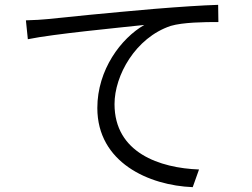

<svg xmlns="http://www.w3.org/2000/svg" viewBox="-20 -744 1040 793"><path d="M87 -660 95 -582C202 -604 466 -629 576 -641C480 -586 382 -456 382 -298C382 -73 595 22 776 29L802 -44C640 -50 453 -113 453 -314C453 -432 539 -588 685 -637C736 -652 823 -653 882 -653L881 -724C815 -722 724 -716 614 -707C430 -691 237 -672 175 -665C155 -663 125 -661 87 -660Z"/></svg>

Font: Noto Sans CJK SC DemiLight
Style: Regular
Weight: 350
Designer: Ryoko NISHIZUKA 西塚涼子 (kana, bopomofo & ideographs); Paul D. Hunt (Latin, Greek & Cyrillic); Sandoll Communications 산돌커뮤니
Foundry: Adobe
Version: Version 2.004;hotconv 1.0.118;makeotfexe 2.5.65603